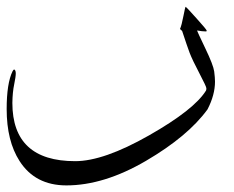

<svg xmlns="http://www.w3.org/2000/svg" viewBox="-20 -420 703 576"><path d="M625 -175.3Q625 -135.3 602.5 -91.8Q543.9 -11.2 418 62.5Q292 136.2 179.2 136.2Q85.4 136.2 38.6 63Q0 2.9 0 -92.8Q0 -169.9 17.6 -206.1Q20.5 -211.4 22.5 -211.4Q24.4 -211.4 25.9 -208Q27.3 -205.1 27.3 -199.7Q27.3 -189.9 22.5 -166.7Q17.6 -143.6 17.1 -111.3Q17.1 63.5 205.6 63.5Q291 63.5 426.8 -13.7Q562.5 -90.8 598.1 -148.4Q599.1 -150.4 599.1 -155.3Q599.1 -160.2 578.1 -200.2Q557.1 -240.2 548.8 -261.7Q540.5 -284.2 526.4 -327.1Q520 -332.5 520 -333Q524.9 -343.8 530.3 -372.1Q535.6 -399.9 537.1 -399.7Q538.6 -399.4 569.3 -365.2Q600.1 -331.1 600.1 -328.1Q600.1 -325.7 598.1 -325.7H597.7Q586.4 -325.7 571.3 -328.6Q571.3 -326.2 595.7 -275.4Q620.1 -224.6 622.6 -205.6Q625 -186.5 625 -175.3Z"/></svg>

Font: DimaThulth2
Style: Regular
Weight: 400
Designer: R.Balvardi
Foundry: R.Balvardi (R.Balvardi@gmail.com)
Version: Version 1.00;November 13, 2018;FontCreator 11.5.0.2427 64-bi